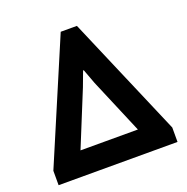

<svg xmlns="http://www.w3.org/2000/svg" viewBox="-121 -780 869 892"><g transform="rotate(-20 313.5 -333.5)"><path d="M19.5 0V-71.3L272.5 -666.5H352.5L607.4 -71.3V0ZM170.4 -117.2H454.1L338.9 -389.6L312 -461.9H308.6L281.2 -388.7Z"/></g></svg>

Font: PT Astra Sans
Style: Bold
Weight: 700
Designer: A.Korolkova, I. Chaeva
Foundry: ParaType Ltd
Version: Version 1.001; ttfautohint (v1.6)